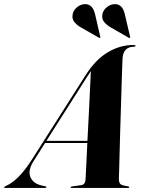

<svg xmlns="http://www.w3.org/2000/svg" viewBox="-82 -932 706 952"><path d="M84.5 -133Q55.5 -87.5 68.5 -54.8Q81.5 -22 125.5 -12L142 -8.5Q148 -7 148 -4Q148 0 141.5 0H-55.5Q-61.5 0 -61.5 -3Q-61.5 -6 -49 -12Q-22.5 -23 9.8 -55.2Q42 -87.5 75 -139L342 -558.5Q391 -636 452 -672.5Q513 -709 580 -709Q590 -709 590 -704.5Q590 -700.5 583.5 -700.5Q528.5 -700.5 525.5 -641Q525 -630.5 523.8 -596Q522.5 -561.5 521 -511.5Q519.5 -461.5 517.8 -404Q516 -346.5 514.2 -288.5Q512.5 -230.5 511.2 -180.2Q510 -130 509 -95.2Q508 -60.5 507.5 -49Q507 -28 514.2 -20.2Q521.5 -12.5 551 -8.5Q559 -7.5 559 -4Q559 0 552 0H274Q268.5 0 268.5 -3.5Q268.5 -7 274 -7.5L320.5 -14Q331.5 -15.5 336.5 -23Q341.5 -30.5 342 -40.5Q343 -57 345.5 -107.2Q348 -157.5 351 -223H141.5ZM348.5 -549 148 -233.5H351.5Q355 -299.5 358.5 -368.5Q362 -437.5 364.5 -494.2Q367 -551 368.5 -579.5Q361.5 -568.5 348.5 -549ZM537.5 -859 563 -750Q564.5 -746 562 -744.5Q560.5 -742.5 557 -744.5L466.5 -796.5Q447 -807.5 433.8 -823.8Q420.5 -840 426.5 -865Q431.5 -884 449 -897.5Q466.5 -911 487 -911.5Q526 -912.5 537.5 -859ZM390 -859 415 -750Q416.5 -746 414.5 -744.5Q412.5 -742.5 409.5 -744.5L318.5 -796.5Q299 -807.5 286 -823.8Q273 -840 279 -865Q284 -884 301.5 -897.5Q319 -911 339.5 -911.5Q378 -912.5 390 -859Z"/></svg>

Font: Fraunces 144pt S000
Style: Bold Italic
Weight: 700
Italic angle: -16°
Version: Version 1.000; ttfautohint (v1.8.3)